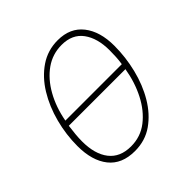

<svg xmlns="http://www.w3.org/2000/svg" viewBox="-150 -658 789 789"><g transform="rotate(-45 244.5 -263.5)"><path d="M198 10Q122 10 83.5 -38.5Q45 -87 45 -172Q45 -238 62 -303Q79 -368 111.5 -421Q144 -474 190.5 -505.5Q237 -537 295 -537Q367 -537 405.5 -488Q444 -439 444 -356Q444 -290 428 -225Q412 -160 380.5 -107Q349 -54 303.5 -22Q258 10 198 10ZM412 -281Q415 -300 416 -319.5Q417 -339 417 -357Q417 -427 386 -469.5Q355 -512 293 -512Q240 -512 197.5 -482Q155 -452 125.5 -399.5Q96 -347 84 -281ZM200 -15Q256 -15 298.5 -48Q341 -81 369 -135.5Q397 -190 408 -256H79Q76 -234 74 -212.5Q72 -191 72 -172Q72 -98 104.5 -56.5Q137 -15 200 -15Z"/></g></svg>

Font: Noto Sans SemiCondensed Thin
Style: Italic
Weight: 100
Width: 4
Italic angle: -12°
Designer: Monotype Design Team
Foundry: Monotype Imaging Inc.
Version: Version 2.013; ttfautohint (v1.8.4.7-5d5b)